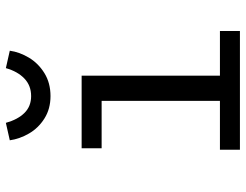

<svg xmlns="http://www.w3.org/2000/svg" viewBox="-112 -726 838 655"><g transform="rotate(-90 307.5 -399.0)"><path d="M128.7 -540H376.4V-68.2H528.7V0H123.6V-68.2H290.3V-471.8H128.7ZM155.9 -785.1 215.4 -798.5Q226.7 -757.9 249.2 -735.1Q271.8 -712.3 306.7 -712.3Q342.6 -712.3 366.7 -735.4Q390.8 -758.5 402.1 -798.5L461.5 -785.1Q456.9 -751.8 437.7 -719.7Q418.5 -687.7 384.9 -666.9Q351.3 -646.2 306.7 -646.2Q263.1 -646.2 230.3 -666.9Q197.4 -687.7 179 -719.7Q160.5 -751.8 155.9 -785.1Z"/></g></svg>

Font: Fira Code
Style: Regular
Weight: 400
Designer: Carrois Corporate, Edenspiekermann AG, Nikita Prokopov
Foundry: Carrois Corporate, Edenspiekermann AG, Nikita Prokopov
Version: Version 5.002